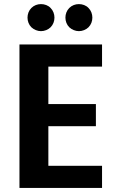

<svg xmlns="http://www.w3.org/2000/svg" viewBox="-20 -917 587 937"><path d="M412 -784C437 -809 437 -853 412 -878C400 -891 382 -897 365 -897C348 -897 331 -891 318 -878C293 -853 293 -809 318 -784C331 -772 348 -765 365 -765C382 -765 400 -772 412 -784ZM227 -784C252 -809 252 -853 227 -878C215 -891 197 -897 180 -897C163 -897 146 -891 133 -878C108 -853 108 -809 133 -784C146 -772 163 -765 180 -765C197 -765 215 -772 227 -784ZM75 -700V0H478V-108H216V-301H448V-409H216V-592H478V-700Z"/></svg>

Font: Matrixport Bold
Style: Regular
Weight: 600
Designer: Ninad Kale (Devanagari), Jonny Pinhorn (Latin)
Foundry: Indian Type Foundry
Version: Version 2.000;PS 1.0;hotconv 1.0.79;makeotf.lib2.5.61930; tt